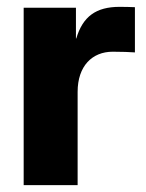

<svg xmlns="http://www.w3.org/2000/svg" viewBox="-20 -538 424 558"><path d="M48.8 0H205.6V-271C205.6 -346.2 248 -387.7 307.6 -387.7C332 -387.7 360.8 -386.7 372.1 -385.7V-517.1C359.4 -517.6 345.2 -518.1 327.6 -518.1C259.3 -518.1 220.7 -490.2 201.7 -426.3H200.7V-515.6H48.8Z"/></svg>

Font: Raveo Display
Style: Bold
Weight: 700
Designer: Jakub Foglar, Rasmus Andersson (Inter)
Foundry: Jakubfoglar.com
Version: Version 1.100;Glyphs 3.2.3 (3260)